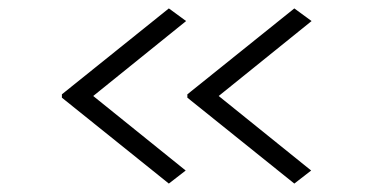

<svg xmlns="http://www.w3.org/2000/svg" viewBox="-20 -488 899 456"><path d="M679 -52 425 -256V-264L679 -468L720 -438L487 -250V-270L719 -83ZM381 -52 127 -256V-264L381 -468L422 -438L189 -250V-270L421 -83Z"/></svg>

Font: Lexend Zetta ExtraLight
Style: Regular
Weight: 250
Version: Version 1.007